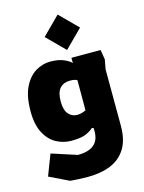

<svg xmlns="http://www.w3.org/2000/svg" viewBox="-143 -827 861 1152"><g transform="rotate(-15 288.0 -251.0)"><path d="M256 243Q231 243 199 241.5Q167 240 147 238L25 179L75 49L232 100Q365 100 365 -11V-30L355 -35Q341 -21 310.5 -6.5Q280 8 215 8Q168 8 124 -15.5Q80 -39 52.5 -91Q25 -143 25 -226Q25 -319 53 -375.5Q81 -432 124.5 -458Q168 -484 215 -484Q267 -484 300.5 -469Q334 -454 345 -440V-473H526L536 -413L525 -353L526 -1Q526 85 492.5 139Q459 193 398.5 218Q338 243 256 243ZM290 -133Q308 -133 323 -138Q338 -143 345 -147V-334Q341 -337 330 -340Q319 -343 300 -343Q261 -343 238 -318Q215 -293 215 -237Q215 -182 237 -157.5Q259 -133 290 -133ZM332 -525 222 -635 332 -745 442 -635Z"/></g></svg>

Font: Rowdies
Style: Regular
Weight: 400
Designer: Jaikishan Patel
Version: Version 1.000; ttfautohint (v1.8.3)